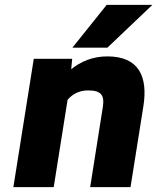

<svg xmlns="http://www.w3.org/2000/svg" viewBox="-20 -770 647 790"><path d="M35 0H201L258 -359C276 -381 304 -398 342 -398C395 -398 411 -380 403 -329L351 0H517L570 -333C589 -454 552 -538 422 -538C362 -538 312 -517 273 -485L277 -528H119ZM278 -574H422L607 -750H419Z"/></svg>

Font: Asimov Pro
Style: UltObl
Weight: 900
Designer: Google
Version: Version 2.000980; 2014